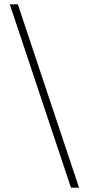

<svg xmlns="http://www.w3.org/2000/svg" viewBox="-20 -790 409 882"><path d="M306 72 25 -770H62L343 72Z"/></svg>

Font: Exo Thin ExtraLight
Style: Regular
Weight: 250
Version: Version 2.000